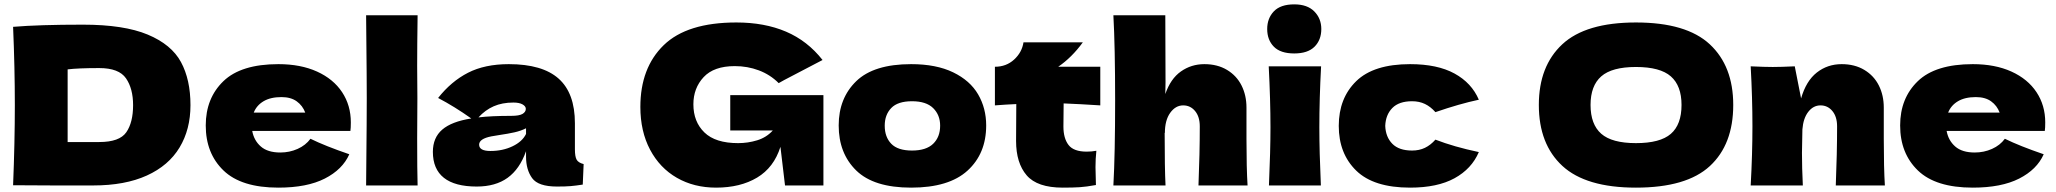

<svg xmlns="http://www.w3.org/2000/svg" viewBox="-20 -850 9424 880"><path d="M853 -368Q853 -257 803 -174Q753 -91 653 -45.5Q553 0 407 0Q318 0 226 0Q134 0 40 -1Q48 -198 48 -368Q48 -540 40 -727Q159 -737 360 -737Q548 -737 657 -691.5Q766 -646 809.5 -565.5Q853 -485 853 -368ZM435 -199Q528 -199 559 -244Q590 -289 590 -368Q590 -444 557.5 -491Q525 -538 435 -538Q338 -538 290 -532V-199Z M1462 -250H1136Q1144 -206 1175.5 -178.5Q1207 -151 1265 -151Q1307 -151 1344 -167.5Q1381 -184 1403 -214Q1470 -181 1581 -143Q1550 -73 1468.5 -31.5Q1387 10 1256 10Q1086 10 1004.5 -68.5Q923 -147 923 -275Q923 -400 1004 -478Q1085 -556 1256 -556Q1358 -556 1433 -522Q1508 -488 1548 -427.5Q1588 -367 1588 -289Q1588 -263 1586 -250ZM1143 -334H1379Q1367 -366 1340 -385.5Q1313 -405 1270 -405Q1220 -405 1188 -386Q1156 -367 1143 -334Z M1892 -216Q1892 -67 1894 0H1658L1659 -113Q1661 -299 1661 -400Q1661 -496 1659 -672L1658 -780H1894Q1892 -638 1892 -548Q1892 -448 1893 -400Q1892 -340 1892 -216Z M2615 -166Q2615 -132 2623 -118Q2631 -104 2655 -98L2651 -4Q2619 1 2595.5 3Q2572 5 2533 5Q2447 5 2419 -33.5Q2391 -72 2391 -132V-157Q2362 -75 2306.5 -35Q2251 5 2165 5Q2065 5 2014.5 -35Q1964 -75 1964 -154Q1964 -219 2007 -256Q2050 -293 2140 -307Q2064 -361 1988 -401Q2048 -477 2125 -516.5Q2202 -556 2312 -556Q2466 -556 2540.5 -489.5Q2615 -423 2615 -285ZM2173 -312Q2233 -319 2323 -319Q2360 -319 2375 -328Q2390 -337 2390 -351Q2390 -363 2375 -371.5Q2360 -380 2333 -380Q2282 -380 2243 -363Q2204 -346 2173 -312ZM2391 -236V-262Q2367 -250 2338 -243.5Q2309 -237 2268 -231L2232 -225Q2176 -214 2176 -187Q2176 -158 2228 -158Q2284 -158 2329 -179.5Q2374 -201 2391 -236Z M3327 -414H3754V0H3578L3557 -177Q3527 -82 3450 -36Q3373 10 3262 10Q3161 10 3082.5 -35Q3004 -80 2959.5 -164Q2915 -248 2915 -360Q2915 -539 3022 -643Q3129 -747 3355 -747Q3484 -747 3582.5 -705Q3681 -663 3750 -575Q3705 -552 3574 -483L3549 -469Q3510 -508 3458 -527.5Q3406 -547 3348 -547Q3252 -547 3205 -496.5Q3158 -446 3158 -372Q3158 -292 3208.5 -243Q3259 -194 3363 -194Q3408 -194 3450.5 -207Q3493 -220 3522 -252H3327Z M3824 -275Q3824 -400 3904.5 -478Q3985 -556 4156 -556Q4271 -556 4348.5 -518.5Q4426 -481 4463 -417.5Q4500 -354 4500 -275Q4500 -146 4414.5 -68Q4329 10 4156 10Q3985 10 3904.5 -68.5Q3824 -147 3824 -275ZM4289 -274Q4289 -323 4257 -354.5Q4225 -386 4160 -386Q4095 -386 4065 -355Q4035 -324 4035 -274Q4035 -222 4065 -191Q4095 -160 4160 -160Q4225 -160 4257 -191Q4289 -222 4289 -274Z M5023 -367Q4931 -373 4855 -376L4854 -270Q4854 -216 4877.5 -185.5Q4901 -155 4961 -155Q4984 -155 5005 -159Q5001 -122 5001 -84Q5001 -66 5003 -2Q4959 6 4929 8Q4899 10 4851 10Q4734 10 4685.5 -46.5Q4637 -103 4637 -204L4638 -373Q4591 -371 4540 -367V-544Q4592 -544 4628 -577Q4664 -610 4671 -656H4943Q4892 -586 4830 -544H5023Z M5473 0Q5479 -147 5479 -271Q5479 -315 5457.5 -341Q5436 -367 5403 -367Q5368 -367 5343.5 -333Q5319 -299 5319 -240L5318 -242Q5318 -79 5322 0H5083Q5091 -144 5091 -390Q5091 -636 5083 -780H5321L5322 -472L5321 -419Q5345 -489 5392.5 -522.5Q5440 -556 5500 -556Q5560 -556 5604 -529.5Q5648 -503 5670.5 -458Q5693 -413 5693 -357V-213Q5693 -80 5698 0Z M5788 -717Q5788 -766 5818.5 -798Q5849 -830 5912 -830Q5972 -830 6004 -797.5Q6036 -765 6036 -717Q6036 -667 6005 -636Q5974 -605 5912 -605Q5849 -605 5818.5 -636Q5788 -667 5788 -717ZM5796 0Q5803 -161 5803 -266Q5803 -391 5795 -546H6035Q6027 -397 6027 -266Q6027 -156 6034 0Z M6452 -160Q6485 -160 6511 -172.5Q6537 -185 6559 -210Q6644 -177 6758 -153Q6725 -76 6646.5 -33Q6568 10 6443 10Q6276 10 6196 -68Q6116 -146 6116 -273Q6116 -400 6196 -478Q6276 -556 6443 -556Q6568 -556 6646.5 -513Q6725 -470 6758 -393Q6669 -374 6559 -336Q6537 -361 6511 -373.5Q6485 -386 6452 -386Q6392 -386 6361.5 -355Q6331 -324 6329 -273Q6331 -222 6361.5 -191Q6392 -160 6452 -160Z M7033 -369Q7033 -547 7140.5 -647Q7248 -747 7478 -747Q7709 -747 7816.5 -647Q7924 -547 7924 -369Q7924 -188 7817 -89Q7710 10 7478 10Q7249 10 7141 -89.5Q7033 -189 7033 -369ZM7687 -369Q7687 -457 7638 -500Q7589 -543 7478 -543Q7368 -543 7319 -500Q7270 -457 7270 -369Q7270 -280 7319 -237Q7368 -194 7478 -194Q7589 -194 7638 -236.5Q7687 -279 7687 -369Z M8394 0Q8400 -147 8400 -271Q8400 -315 8378.5 -341Q8357 -367 8324 -367Q8291 -367 8268 -337.5Q8245 -308 8241 -257Q8239 -181 8239 -149Q8239 -81 8243 0H8004Q8012 -144 8012 -272Q8012 -400 8004 -546Q8070 -543 8105 -543Q8142 -543 8206 -546L8235 -399Q8258 -479 8307 -517.5Q8356 -556 8421 -556Q8481 -556 8525 -529.5Q8569 -503 8591.5 -458Q8614 -413 8614 -357V-213Q8614 -80 8619 0Z M9228 -250H8902Q8910 -206 8941.5 -178.5Q8973 -151 9031 -151Q9073 -151 9110 -167.5Q9147 -184 9169 -214Q9236 -181 9347 -143Q9316 -73 9234.5 -31.5Q9153 10 9022 10Q8852 10 8770.5 -68.5Q8689 -147 8689 -275Q8689 -400 8770 -478Q8851 -556 9022 -556Q9124 -556 9199 -522Q9274 -488 9314 -427.5Q9354 -367 9354 -289Q9354 -263 9352 -250ZM8909 -334H9145Q9133 -366 9106 -385.5Q9079 -405 9036 -405Q8986 -405 8954 -386Q8922 -367 8909 -334Z"/></svg>

Font: Dela Gothic One
Style: Regular
Weight: 400
Designer: aratakana
Foundry: aratakana
Version: Version 1.004